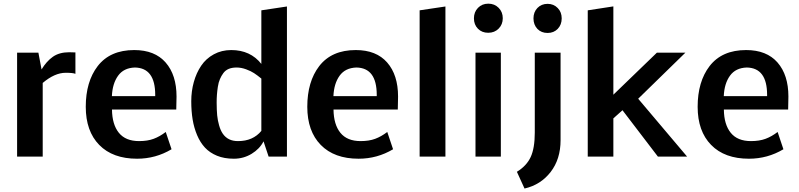

<svg xmlns="http://www.w3.org/2000/svg" viewBox="-20 -872 4450 1069"><path d="M345.7 -466.8Q284.7 -466.8 217.8 -410.2V0H75.2V-578.6H193.8L211.4 -485.4Q238.8 -530.8 274.4 -555.9Q310.1 -581.1 365.2 -581.1Q376.5 -581.1 399.9 -580.1V-460.9Q386.2 -466.8 345.7 -466.8Z M754.4 -86.4Q801.3 -86.4 835.4 -99.1Q869.6 -111.8 902.8 -137.2L935.1 -41Q846.7 11.7 743.2 11.7Q607.9 11.7 532.7 -64.9Q457.5 -141.6 457.5 -277.3Q457.5 -417.5 523.9 -503.9Q592.8 -593.3 727.5 -593.3Q841.8 -593.3 902.3 -523.9Q962.9 -454.6 962.9 -334.5Q962.9 -297.4 961.4 -262.2H603.5Q604.5 -178.7 641.8 -132.6Q679.2 -86.4 754.4 -86.4ZM844.2 -343.8Q844.2 -494.1 731 -496.1Q668.9 -494.1 637.5 -450.4Q606 -406.7 603 -336.9H844.2Z M1204.6 -431.6Q1196.8 -414.1 1192.9 -388.7Q1186 -343.3 1186.3 -300.3Q1186.5 -257.3 1189.2 -229.7Q1191.9 -202.1 1199.7 -174.8Q1207.5 -146.5 1220.2 -127.9Q1249 -85.9 1305.7 -86.4Q1388.2 -86.4 1435.1 -143.1V-434.6Q1411.6 -453.6 1394.5 -464.8Q1377.4 -476.1 1350.3 -486.1Q1323.2 -496.1 1297.4 -496.1Q1271.5 -496.1 1253.2 -488.3Q1234.9 -480.5 1223.4 -464.8Q1211.9 -449.2 1204.6 -431.6ZM1267.6 -593.3Q1374 -593.3 1435.1 -516.1V-814.5L1577.6 -835.9V0H1475.6L1447.3 -85Q1425.8 -43 1380.9 -15.6Q1335.9 11.7 1282.2 11.7Q1228.5 11.7 1188.2 -4.9Q1147.9 -21.5 1121.3 -50Q1094.7 -78.6 1077.4 -119.6Q1060.1 -160.6 1052.5 -206.8Q1044.9 -252.9 1044.9 -308.6Q1044.9 -364.3 1059.1 -415.3Q1073.2 -466.3 1100.3 -506.3Q1127.4 -546.4 1170.7 -569.8Q1213.9 -593.3 1267.6 -593.3Z M1987.8 -86.4Q2034.7 -86.4 2068.8 -99.1Q2103 -111.8 2136.2 -137.2L2168.5 -41Q2080.1 11.7 1976.6 11.7Q1841.3 11.7 1766.1 -64.9Q1690.9 -141.6 1690.9 -277.3Q1690.9 -417.5 1757.3 -503.9Q1826.2 -593.3 1960.9 -593.3Q2075.2 -593.3 2135.7 -523.9Q2196.3 -454.6 2196.3 -334.5Q2196.3 -297.4 2194.8 -262.2H1836.9Q1837.9 -178.7 1875.2 -132.6Q1912.6 -86.4 1987.8 -86.4ZM2077.6 -343.8Q2077.6 -494.1 1964.4 -496.1Q1902.3 -494.1 1870.8 -450.4Q1839.4 -406.7 1836.4 -336.9H2077.6Z M2460 0H2316.4V-814.5L2460 -835.9Z M2627.4 0V-578.6H2768.6V0ZM2779.3 -770.5Q2779.3 -735.8 2756.3 -712.6Q2733.4 -689.5 2698.2 -689.5Q2663.1 -689.5 2640.9 -712.2Q2618.7 -734.9 2618.7 -770Q2618.7 -805.2 2641.4 -828.4Q2664.1 -851.6 2698.7 -851.6Q2733.4 -851.6 2756.3 -828.4Q2779.3 -805.2 2779.3 -770.5Z M2972.2 -710.9Q2950.2 -734.4 2950.2 -769.5Q2950.2 -804.7 2972.2 -827.6Q2994.6 -850.6 3028.8 -850.6Q3063 -850.6 3085.4 -827.1Q3107.4 -804.7 3107.4 -769.5Q3107.4 -734.4 3085.4 -711.4Q3063.5 -688.5 3028.8 -688.5Q2994.1 -688.5 2972.2 -710.9ZM2857.9 84.5Q2912.1 51.3 2934.8 2Q2957.5 -47.4 2957.5 -133.8V-578.6H3101.1V-91.3Q3101.1 14.2 3045.7 85.7Q2990.2 157.2 2900.4 177.7Z M3395 0H3252.4V-814.5L3395 -836.4V-344.7L3637.2 -578.6H3795.9L3533.2 -322.3L3805.7 0H3643.1L3445.8 -258.3L3395 -212.9Z M4161.1 -86.4Q4208 -86.4 4242.2 -99.1Q4276.4 -111.8 4309.6 -137.2L4341.8 -41Q4253.4 11.7 4149.9 11.7Q4014.6 11.7 3939.5 -64.9Q3864.3 -141.6 3864.3 -277.3Q3864.3 -417.5 3930.7 -503.9Q3999.5 -593.3 4134.3 -593.3Q4248.5 -593.3 4309.1 -523.9Q4369.6 -454.6 4369.6 -334.5Q4369.6 -297.4 4368.2 -262.2H4010.3Q4011.2 -178.7 4048.6 -132.6Q4085.9 -86.4 4161.1 -86.4ZM4251 -343.8Q4251 -494.1 4137.7 -496.1Q4075.7 -494.1 4044.2 -450.4Q4012.7 -406.7 4009.8 -336.9H4251Z"/></svg>

Font: Dhyana
Style: Bold
Weight: 700
Foundry: Vernon Adams
Version: Version 1.002; ttfautohint (v0.8.51-6076)